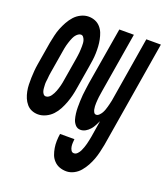

<svg xmlns="http://www.w3.org/2000/svg" viewBox="-160 -624 817 942"><g transform="rotate(20 249.0 -152.5)"><path d="M70 8Q52 8 36.5 1.5Q21 -5 10 -18Q-1 -31 -7.5 -46.5Q-14 -62 -17.5 -79.5Q-21 -97 -21.5 -114.5Q-22 -132 -21.5 -150Q-21 -168 -19.5 -186Q-18 -204 -15 -222L5 -342Q9 -362 13.5 -382Q18 -402 25.5 -421Q33 -440 43.5 -459Q54 -478 68 -493.5Q82 -509 101.5 -518.5Q121 -528 141 -528Q159 -528 175 -521.5Q191 -515 202.5 -502Q214 -489 220 -473.5Q226 -458 229.5 -440.5Q233 -423 234 -405.5Q235 -388 234.5 -370Q234 -352 231.5 -334Q229 -316 226 -298L206 -178Q203 -158 198 -138Q193 -118 186 -99Q179 -80 169 -61Q159 -42 144.5 -26.5Q130 -11 110 -1.5Q90 8 70 8ZM76 -88Q84 -88 91 -93Q98 -98 102.5 -104.5Q107 -111 111 -118.5Q115 -126 117.5 -133Q120 -140 122.5 -147.5Q125 -155 127 -163Q129 -171 130.5 -178.5Q132 -186 133 -193L153 -313Q154 -322 155.5 -330Q157 -338 157.5 -346.5Q158 -355 158.5 -363Q159 -371 159 -379.5Q159 -388 158.5 -396Q158 -404 155.5 -411.5Q153 -419 148 -425.5Q143 -432 135 -432Q128 -432 121 -427Q114 -422 109 -415.5Q104 -409 100.5 -401.5Q97 -394 94.5 -387Q92 -380 89.5 -372.5Q87 -365 85 -357Q83 -349 81.5 -341.5Q80 -334 79 -327L59 -207Q57 -198 56.5 -190Q56 -182 55 -173.5Q54 -165 53 -157Q52 -149 52.5 -140.5Q53 -132 53.5 -124Q54 -116 56 -108.5Q58 -101 63 -94.5Q68 -88 76 -88ZM296 223Q277 223 260.5 217Q244 211 231.5 198Q219 185 213 169Q207 153 204 135Q201 117 201.5 98.5Q202 80 205 61H280Q279 71 278.5 81Q278 91 279.5 100.5Q281 110 286 118.5Q291 127 301 127Q311 127 319 118.5Q327 110 331.5 100.5Q336 91 339.5 81Q343 71 345.5 61.5Q348 52 350 42Q352 32 354 22L368 -65Q362 -53 356 -41Q350 -29 340 -17.5Q330 -6 317.5 1Q305 8 292 8Q275 8 264.5 -4Q254 -16 250 -30Q246 -44 244 -60Q242 -76 242 -92Q242 -108 242.5 -124.5Q243 -141 244.5 -157Q246 -173 248.5 -189.5Q251 -206 253 -222L303 -520H379L327 -207Q326 -199 324.5 -190.5Q323 -182 322 -174Q321 -166 320.5 -158Q320 -150 319.5 -142Q319 -134 319.5 -125.5Q320 -117 321.5 -109.5Q323 -102 327 -95Q331 -88 339 -88Q347 -88 354.5 -95.5Q362 -103 366.5 -111Q371 -119 374 -127.5Q377 -136 379.5 -145Q382 -154 384 -162.5Q386 -171 388 -180L444 -520H520L428 37Q424 57 419.5 76.5Q415 96 408 115Q401 134 391 152.5Q381 171 367 187.5Q353 204 334 213.5Q315 223 296 223Z"/></g></svg>

Font: Iosevka Curly
Style: Bold Italic
Weight: 700
Italic angle: -9°
Monospace: yes
Designer: Belleve Invis
Foundry: Belleve Invis
Version: Version 22.1.2; ttfautohint (v1.8.4)